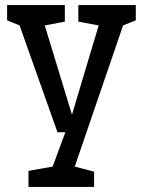

<svg xmlns="http://www.w3.org/2000/svg" viewBox="-20 -520 563 755"><path d="M206 0H237L187 135L92 152V215H350V155L274 135L464 -420L514 -440V-500H288V-435L368 -420L263 -69L156 -420L235 -435V-500H8V-440L57 -420Z"/></svg>

Font: Hermeneus One
Style: Regular
Weight: 400
Designer: Rodrigo Fuenzalida, Pablo Impallari
Foundry: Pablo Impallari, Rodrigo Fuenzalida
Version: Version 1.002